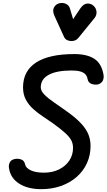

<svg xmlns="http://www.w3.org/2000/svg" viewBox="-20 -1301 733 1321"><path d="M263.5 0.5Q172 0.5 112.8 -37Q53.5 -74.5 42.5 -140.5Q37.5 -163.5 47 -183Q56.5 -202.5 82 -207Q102 -211.5 124.8 -204.2Q147.5 -197 153 -169Q158.5 -144.5 192.2 -128.8Q226 -113 282.5 -113Q340.5 -113 385.8 -135.2Q431 -157.5 456.8 -196Q482.5 -234.5 482.5 -283.5Q482.5 -312.5 469.8 -336.5Q457 -360.5 426 -388.2Q395 -416 341 -455Q310 -477 274.8 -500Q239.5 -523 208.5 -551Q177.5 -579 158 -615.2Q138.5 -651.5 138.5 -699.5Q138.5 -812.5 228 -870.8Q317.5 -929 491 -929Q578 -929 628.2 -897Q678.5 -865 692 -788Q696 -766 687.8 -747.2Q679.5 -728.5 655.5 -720.5Q635 -715.5 610.8 -723.5Q586.5 -731.5 582 -759.5Q578.5 -778.5 566.5 -790.8Q554.5 -803 532 -809.5Q509.5 -816 473.5 -816Q369.5 -816 315 -786.2Q260.5 -756.5 260.5 -700Q260.5 -675.5 285.5 -650Q310.5 -624.5 348.8 -598.5Q387 -572.5 426.5 -544Q496 -496 534.2 -455.5Q572.5 -415 587.8 -377.2Q603 -339.5 603 -297.5Q603 -232.5 578 -178Q553 -123.5 507.2 -83.5Q461.5 -43.5 399.5 -21.5Q337.5 0.5 263.5 0.5ZM471.5 -1018.5Q457 -1018.5 442.5 -1024.8Q428 -1031 420 -1048.5L355.5 -1190Q339.5 -1225 350.5 -1247.8Q361.5 -1270.5 385 -1277.5Q409.5 -1285 432.5 -1275Q455.5 -1265 461.5 -1241.5L483 -1169L532.5 -1243Q554.5 -1274.5 579.2 -1276.5Q604 -1278.5 623 -1262Q642 -1244.5 644 -1220.5Q646 -1196.5 630.5 -1177L520 -1041Q509.5 -1028 497 -1023.2Q484.5 -1018.5 471.5 -1018.5Z"/></svg>

Font: Edu AU VIC WA NT Pre SemiBold
Style: Regular
Weight: 600
Designer: Tina and Corey Anderson, Eben Sorkin, Mirko Velimirovic
Foundry: Google for Education
Version: Version 1.001